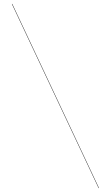

<svg xmlns="http://www.w3.org/2000/svg" viewBox="-20 -800 560 970"><path d="M42 -780 480 150H478L40 -780Z"/></svg>

Font: Bodoni* 96pt Fatface
Style: Regular
Weight: 900
Version: Version 2.3